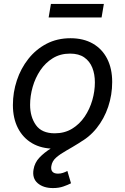

<svg xmlns="http://www.w3.org/2000/svg" viewBox="-20 -748 640 981"><path d="M257.8 11.7Q191.9 11.7 144.5 -15.9Q97.2 -43.5 71.5 -93.8Q45.9 -144 45.9 -211.4Q45.9 -276.4 66.2 -337.4Q86.4 -398.4 124.8 -447Q163.1 -495.6 217.5 -524.2Q272 -552.7 340.3 -552.7Q406.2 -552.7 454.1 -525.4Q502 -498 527.6 -447.8Q553.2 -397.5 553.2 -329.1Q553.2 -263.2 532.7 -202.1Q512.2 -141.1 473.4 -92.8Q434.6 -44.4 380.1 -16.4Q325.7 11.7 257.8 11.7ZM259.8 -66.9Q310.1 -66.9 348.4 -90.3Q386.7 -113.8 412.6 -152.1Q438.5 -190.4 451.7 -236.3Q464.8 -282.2 464.8 -327.1Q464.8 -368.7 451.7 -401.9Q438.5 -435.1 410.6 -454.6Q382.8 -474.1 337.9 -474.1Q288.1 -474.1 250 -450.7Q211.9 -427.2 186 -388.7Q160.2 -350.1 147 -304Q133.8 -257.8 133.8 -212.4Q133.8 -150.9 163.6 -108.9Q193.4 -66.9 259.8 -66.9ZM250.5 212.9Q201.7 212.9 172.6 188Q143.6 163.1 151.4 117.7Q157.2 83 181.2 57.6Q205.1 32.2 239.7 10.5Q274.4 -11.2 313 -35.2Q351.6 -59.1 387.7 -90.1Q423.8 -121.1 450.4 -164.6Q477.1 -208 487.3 -269.5H548.3Q536.6 -199.2 511 -151.4Q485.4 -103.5 452.1 -71.3Q418.9 -39.1 384 -17.3Q349.1 4.4 318.4 21.7Q287.6 39.1 266.8 57.1Q246.1 75.2 242.2 101.1Q239.3 119.6 248 129.4Q256.8 139.2 276.4 139.2Q290 139.2 302.2 135Q314.5 130.9 324.2 125.5L342.8 188.5Q326.7 196.8 303.7 204.8Q280.8 212.9 250.5 212.9ZM510.7 -728 499 -658.7H228.5L240.2 -728Z"/></svg>

Font: Inter Variable
Style: Italic
Weight: 400
Italic angle: -9.39999°
Designer: Rasmus Andersson
Foundry: rsms
Version: Version 4.001;git-9221beed3